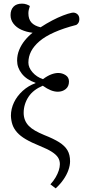

<svg xmlns="http://www.w3.org/2000/svg" viewBox="-20 -802 473 1055"><path d="M286 233 257 211Q275 191 286 172Q297 153 303 134.5Q309 116 309 100Q309 79 298.5 63Q288 47 264.5 32Q241 17 199 0Q152 -19 121.5 -37Q91 -55 73.5 -75Q56 -95 48.5 -117Q41 -139 40 -166Q40 -204 57 -239.5Q74 -275 105 -303Q136 -331 175 -345V-347Q126 -364 100 -397Q74 -430 74 -469Q74 -500 85.5 -528Q97 -556 116.5 -580Q136 -604 159 -622Q125 -626 97.5 -638.5Q70 -651 54 -672Q38 -693 38 -719Q38 -748 54 -765Q70 -782 101 -782Q114 -782 125.5 -778Q137 -774 144 -769Q140 -757 138 -747.5Q136 -738 136 -729Q136 -697 152.5 -678.5Q169 -660 203 -652Q235 -673 266.5 -689.5Q298 -706 326.5 -717Q355 -728 375 -732Q391 -735 403.5 -725.5Q416 -716 416 -697Q416 -690 414 -683.5Q412 -677 408 -672.5Q404 -668 399 -665Q329 -647 278.5 -624.5Q228 -602 197 -575.5Q166 -549 151 -520Q136 -491 136 -458Q136 -431 158.5 -405Q181 -379 216 -367Q240 -385 261 -393Q282 -401 300 -401Q322 -401 340.5 -389Q359 -377 359 -354Q359 -327 341 -312.5Q323 -298 298 -298Q279 -298 259 -306Q239 -314 215 -331Q189 -320 169.5 -305Q150 -290 137 -270.5Q124 -251 117 -228.5Q110 -206 110 -182Q110 -161 117 -143Q124 -125 138 -110.5Q152 -96 173 -84Q194 -72 223 -60Q274 -40 305 -20.5Q336 -1 350.5 23.5Q365 48 365 84Q365 107 355.5 133.5Q346 160 328 185.5Q310 211 286 233Z"/></svg>

Font: Literata Light
Style: Italic
Weight: 300
Italic angle: -2°
Designer: Latin by Veronika Burian and Jose Scaglione. Greek by Irene Vlachou. Cyrillic by Vera Evstafieva
Foundry: TypeTogether
Version: Version 3.103;gftools[0.9.29]